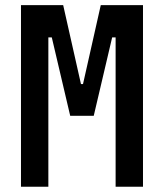

<svg xmlns="http://www.w3.org/2000/svg" viewBox="-20 -713 626 733"><path d="M276.4 -271 291 -392.1H296.9L364.7 -693.4H435.1L437 -570.3H408.2L337.9 -271ZM60.1 0V-693.4H164.6V0ZM248 -271 177.7 -570.3H148.9L150.9 -693.4H221.2L289.1 -392.1H293L303.7 -271ZM421.4 0V-693.4H525.9V0Z"/></svg>

Font: Cascadia Code Medium
Style: Regular
Weight: 500
Monospace: yes
Designer: Aaron Bell
Foundry: Saja Typeworks
Version: Version 2407.024